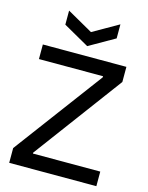

<svg xmlns="http://www.w3.org/2000/svg" viewBox="-128 -951 792 1030"><g transform="rotate(15 268.0 -436.0)"><path d="M26 0V-82L392 -573V-579H36V-660H500V-576L136 -86V-81H510V0ZM125 -872 268 -791 410 -872V-794L268 -713L125 -794Z"/></g></svg>

Font: Bricolage Grotesque 72pt
Style: Regular
Weight: 400
Version: Version 1.001;gftools[0.9.33.dev8+g029e19f]